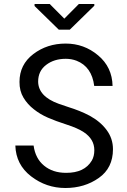

<svg xmlns="http://www.w3.org/2000/svg" viewBox="-20 -941 640 971"><path d="M457 -181.6Q457 -237.3 403.8 -272.5Q373 -293 316.9 -311Q260.7 -329.1 221.7 -346.2Q182.6 -363.3 151.4 -388.2Q119.1 -413.1 98.6 -447.3Q78.1 -481.4 78.6 -526.9Q78.6 -614.3 148.4 -667.5Q218.3 -720.7 312 -720.7Q405.3 -720.7 476.1 -661.1Q547.4 -601.6 549.3 -506.3H456.5Q444.3 -603.5 367.2 -633.8Q341.8 -643.6 312.5 -643.6Q253.4 -643.6 213.4 -612.8Q172.9 -582 172.9 -528.3Q173.8 -453.1 277.3 -416Q304.7 -406.2 329.1 -398.4Q354.5 -390.6 381.3 -379.9Q408.2 -369.1 433.1 -356Q487.8 -326.2 519.5 -283.2Q551.3 -240.2 551.3 -186.5Q551.3 -91.3 479.5 -41Q407.7 9.8 310.5 9.8Q213.9 9.8 137.2 -49.3Q60.5 -108.4 57.6 -205.1H149.9Q158.7 -139.6 202.6 -103.5Q246.6 -66.9 314 -66.9Q407.2 -66.4 444.3 -128.9Q457 -150.4 457 -181.6ZM457 -920.9V-912.1L333 -791H277.3L154.8 -910.6V-920.9H231.4L305.2 -846.7L378.9 -920.9Z"/></svg>

Font: RobotoMono-Regular
Style: Regular
Weight: 400
Designer: Google
Version: Version 2.000985; 2015; ttfautohint (v1.3)